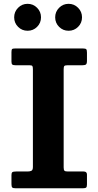

<svg xmlns="http://www.w3.org/2000/svg" viewBox="-20 -1010 528 1030"><path d="M348 -845Q318 -845 297 -866Q276 -887 276 -917Q276 -947 297 -968.2Q318 -989.5 348 -989.5Q378 -989.5 399 -968.2Q420 -947 420 -917Q420 -887 399 -866Q378 -845 348 -845ZM128 -845Q98 -845 77 -866Q56 -887 56 -917Q56 -947 77 -968.2Q98 -989.5 128 -989.5Q158 -989.5 179 -968.2Q200 -947 200 -917Q200 -887 179 -866Q158 -845 128 -845ZM321.5 -638V-112Q321.5 -98 326 -94Q330.5 -90 344.5 -90H429Q446.5 -90 446.5 -73.5V-20.5Q446.5 -7.5 442 -3.8Q437.5 0 424 0H64Q50 0 45.8 -4.2Q41.5 -8.5 41.5 -22V-71Q41.5 -83 46.5 -86.5Q51.5 -90 66.5 -90H127.5Q141 -90 148.8 -94Q156.5 -98 156.5 -114.5V-638Q156.5 -651 153.8 -655.5Q151 -660 137.5 -660H63Q50.5 -660 46 -663.8Q41.5 -667.5 41.5 -679.5V-729.5Q41.5 -743 44.8 -746.5Q48 -750 61.5 -750H424Q438.5 -750 442.5 -746Q446.5 -742 446.5 -727.5V-684Q446.5 -668.5 441.2 -664.2Q436 -660 422.5 -660H343.5Q329 -660 325.2 -656Q321.5 -652 321.5 -638Z"/></svg>

Font: Besley*
Style: Bold
Weight: 700
Designer: Owen Earl
Foundry: indestructible type*
Version: Version 2.000; ttfautohint (v1.8.3)